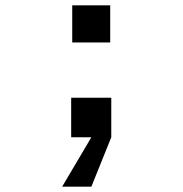

<svg xmlns="http://www.w3.org/2000/svg" viewBox="-20 -517 690 723"><path d="M248 0V-149H399V0L324 186H214L324 0ZM252 -357V-497H395V-357Z"/></svg>

Font: Azeret Mono Thin Medium
Style: Regular
Weight: 500
Version: Version 1.002